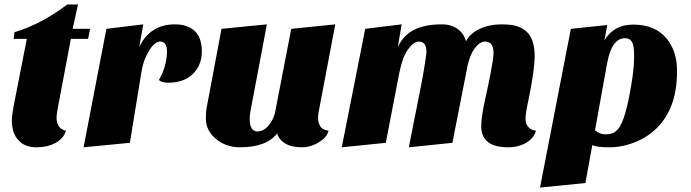

<svg xmlns="http://www.w3.org/2000/svg" viewBox="-20 -639 3092 859"><path d="M33 -100Q33 -127 47 -195L100 -465H41L45 -495Q165 -531 281 -619H329L305 -510H383L374 -465H297L246 -195Q233 -133 233 -112Q233 -64 275 -54Q265 -20 229 0Q193 20 142 20Q91 20 62 -12Q33 -44 33 -100Z M691 -281Q727 -345 727 -410Q727 -453 696 -453Q672 -453 647 -412Q621 -371 613 -318L561 0L354 20L456 -510L621 -530L603 -429Q652 -530 762 -530Q820 -530 851.5 -500Q883 -470 883 -408.5Q883 -347 842.5 -308Q802 -269 733 -269Q703 -269 691 -281Z M1220 -42Q1172 20 1053 20Q991 20 946 -17.5Q901 -55 901 -109Q901 -139 904 -154L971 -510L1174 -530L1101 -144Q1097 -122 1097 -109Q1097 -51 1132 -51Q1171 -51 1199 -104Q1208 -121 1212 -143L1283 -510L1480 -530L1406 -140Q1403 -125 1403 -109Q1403 -93 1412 -75.5Q1421 -58 1450 -54Q1444 -30 1423 -14Q1379 20 1331.5 20Q1284 20 1256 3Q1228 -14 1220 -42Z M2254 20Q2133 20 2133 -74Q2133 -115 2150.5 -194.5Q2168 -274 2174 -306Q2188 -379 2188 -402Q2188 -453 2150 -453Q2125 -453 2101 -418.5Q2077 -384 2066 -315L2004 0L1809 20L1863 -252Q1872 -297 1880 -348Q1888 -399 1888 -407Q1888 -453 1854 -453Q1831 -453 1806 -419Q1781 -385 1767 -315L1706 0L1509 20L1614 -510L1777 -530L1760 -429Q1786 -483 1834 -506.5Q1882 -530 1957 -530Q2000 -530 2028 -509Q2056 -488 2065 -454Q2082 -489 2125.5 -509.5Q2169 -530 2222.5 -530Q2276 -530 2302.5 -518.5Q2329 -507 2345 -488Q2372 -453 2372 -389Q2372 -326 2345 -195Q2331 -131 2331 -107.5Q2331 -84 2344.5 -70Q2358 -56 2378 -54Q2368 -20 2333.5 0Q2299 20 2254 20Z M2630 10 2599 180 2396 200 2534 -510 2697 -527 2684 -458Q2726 -529 2813 -529Q2911 -529 2963 -466Q3009 -409 3009 -322Q3009 -235 2986 -173Q2963 -111 2921 -68.5Q2879 -26 2821.5 -3Q2764 20 2707 20Q2650 20 2630 10ZM2642 -56Q2663 -38 2689 -38Q2715 -38 2730 -48Q2745 -58 2756 -78Q2786 -132 2810 -296Q2817 -344 2817 -391Q2817 -438 2806.5 -453Q2796 -468 2776 -468Q2715 -468 2695 -349Z"/></svg>

Font: Sansita One
Style: Regular
Weight: 400
Version: Version 1.002